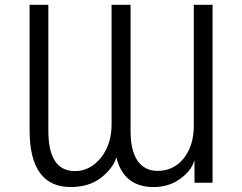

<svg xmlns="http://www.w3.org/2000/svg" viewBox="-20 -751 995 789"><path d="M101.6 -216.8Q101.6 -345.7 101.6 -731.4Q121.1 -731.4 178.7 -731.4Q178.7 -601.6 178.7 -213.9Q178.7 -47.9 288.1 -47.9Q349.6 -47.9 394.5 -102.5Q438.5 -158.2 438.5 -239.3Q438.5 -403.3 438.5 -731.4Q458 -731.4 516.6 -731.4Q516.6 -601.6 516.6 -211.9Q516.6 -132.8 544.9 -90.8Q574.2 -48.8 627.9 -48.8Q693.4 -48.8 735.4 -100.6Q776.4 -153.3 776.4 -234.4Q776.4 -400.4 776.4 -731.4Q795.9 -731.4 853.5 -731.4Q853.5 -548.8 853.5 0Q835 0 779.3 0Q779.3 -21.5 779.3 -87.9Q779.3 -87.9 777.3 -87.9Q765.6 -48.8 719.7 -15.6Q673.8 17.6 611.3 17.6Q488.3 17.6 458 -104.5Q445.3 -60.5 396.5 -21.5Q346.7 17.6 270.5 17.6Q101.6 17.6 101.6 -216.8Z"/></svg>

Font: Gothic A1
Style: Regular
Weight: 400
Designer: HanYang I&C Co.,Ltd.
Version: Version 2.50